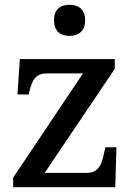

<svg xmlns="http://www.w3.org/2000/svg" viewBox="-20 -783 556 803"><path d="M271 -633C306 -633 336 -651 336 -698C336 -746 306 -763 271 -763C234 -763 206 -746 206 -698C206 -651 234 -633 271 -633ZM35 0H462L467 -167H421L415 -142C406 -95 391 -60 344 -60H167L460 -495V-536H63L53 -388H100L102 -398C116 -451 128 -476 179 -476H327L35 -40Z"/></svg>

Font: Noto Serif Ethiopic Medium
Style: Regular
Weight: 500
Designer: Monotype Design Team
Foundry: Monotype Imaging Inc.
Version: Version 2.102